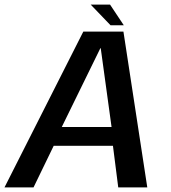

<svg xmlns="http://www.w3.org/2000/svg" viewBox="-42 -813 744 833"><path d="M-22.5 0H103.5L191 -180.5H448L471 0H597L493.5 -676H319.5ZM226 -262 393.5 -604H395L442 -262ZM437.5 -703.5H495L435.5 -793H351.5Z"/></svg>

Font: Anybody UltraCondensed Thin Medium
Style: Italic
Weight: 500
Italic angle: -10°
Version: Version 1.111